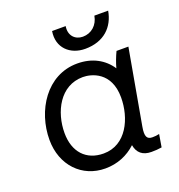

<svg xmlns="http://www.w3.org/2000/svg" viewBox="-131 -829 878 943"><g transform="rotate(-20 308.0 -357.5)"><path d="M501 5C521 5 536 4 555 1L566 -65C554 -62 543 -61 530 -61C502 -61 492 -77 501 -127L571 -520H509C497 -495 486 -466 479 -440C443 -495 383 -528 306 -528C145 -528 50 -373 50 -222C50 -88 140 4 261 4C324 4 379 -19 422 -59C429 -18 455 5 501 5ZM309 -456C353 -456 452 -432 452 -298C452 -190 397 -68 278 -68C187 -68 131 -129 131 -228C131 -338 190 -456 309 -456ZM369 -582C467 -582 524 -639 538 -720H466C458 -673 423 -642 378 -642C338 -642 308 -672 316 -720H245C231 -636 290 -582 369 -582Z"/></g></svg>

Font: Fixel Text 20240404
Style: Italic
Weight: 400
Width: 4
Italic angle: -10°
Designer: AlfaBravo + MacPaw
Foundry: Kyrylo Tkachov, Marchela Mozhyna, Serhii Makarenko, Maria Weinstein, Zakhar Kryvoshyya
Version: Version 1.211;Glyphs 3.2 (3225)